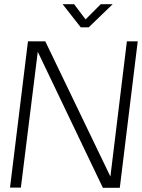

<svg xmlns="http://www.w3.org/2000/svg" viewBox="-20 -900 680 920"><path d="M554 0H473L161 -652L80 -1H28L114 -702H197L509 -54L588 -702H640ZM367 -769 280 -880H335L390 -807L463 -880H520L405 -769Z"/></svg>

Font: Kulim Park ExtraLight
Style: Italic
Weight: 275
Italic angle: -8°
Designer: Noponies / Dale Sattler
Foundry: Noponies
Version: Version 1.000; ttfautohint (v1.8.3)